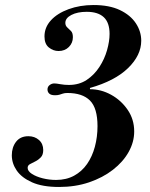

<svg xmlns="http://www.w3.org/2000/svg" viewBox="-20 -731 595 764"><path d="M215 13Q149 13 107.5 -5.5Q66 -24 46.5 -52.5Q27 -81 27 -113Q27 -145 44 -167Q61 -189 93 -189Q118 -189 135 -174Q152 -159 152 -134Q152 -115 142.5 -105Q133 -95 121 -89Q109 -83 99.5 -78Q90 -73 90 -63Q90 -50 107 -39Q124 -28 150 -21.5Q176 -15 203 -15Q244 -15 275 -32Q306 -49 326.5 -78.5Q347 -108 357.5 -147Q368 -186 368 -229Q368 -301 338 -331Q308 -361 248 -361Q237 -361 230 -358.5Q223 -356 216 -354Q209 -352 199 -352Q183 -352 176 -358.5Q169 -365 169 -375Q169 -386 177.5 -392.5Q186 -399 196 -399Q204 -399 220 -396Q236 -393 254 -393Q295 -393 325 -413Q355 -433 375.5 -464.5Q396 -496 406 -531.5Q416 -567 416 -596Q416 -641 393 -662.5Q370 -684 325 -684Q288 -684 264 -671.5Q240 -659 240 -640Q240 -629 247.5 -622Q255 -615 262.5 -607.5Q270 -600 270 -583Q270 -560 254 -544Q238 -528 213 -528Q192 -528 174.5 -542Q157 -556 157 -586Q157 -622 182.5 -650Q208 -678 253 -694.5Q298 -711 352 -711Q415 -711 457 -691Q499 -671 520.5 -638.5Q542 -606 542 -569Q542 -511 489.5 -460Q437 -409 338 -381V-376Q382 -376 422 -354Q462 -332 488 -294Q514 -256 514 -208Q514 -166 492 -126.5Q470 -87 429.5 -55.5Q389 -24 334.5 -5.5Q280 13 215 13Z"/></svg>

Font: Libre Bodoni Medium
Style: Italic
Weight: 500
Italic angle: -13°
Designer: Pablo Impallari, Rodrigo Fuenzalida
Foundry: Impallari Type
Version: Version 2.005;gftools[0.9.23]